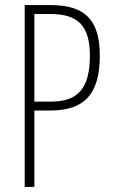

<svg xmlns="http://www.w3.org/2000/svg" viewBox="-20 -734 445 754"><path d="M179 -714H77V0H115V-300H178C311 -300 372 -364 372 -516C372 -660 309 -714 179 -714ZM177 -679C283 -679 333 -636 333 -516C333 -387 286 -335 181 -335H115V-679Z"/></svg>

Font: Noto Sans Gurmukhi UI ExtraCondensed ExtraLight
Style: Regular
Weight: 200
Width: 2
Designer: Jelle Bosma - Monotype Design Team
Foundry: Monotype Imaging Inc.
Version: Version 2.004